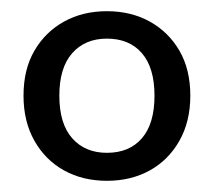

<svg xmlns="http://www.w3.org/2000/svg" viewBox="-20 -734 382 343"><path d="M171 -411Q128 -411 94.5 -429.5Q61 -448 41.5 -482.5Q22 -517 22 -563Q22 -610 41.5 -643.5Q61 -677 94.5 -695.5Q128 -714 171 -714Q214 -714 247.5 -695.5Q281 -677 300.5 -643.5Q320 -610 320 -563Q320 -517 300.5 -482.5Q281 -448 247.5 -429.5Q214 -411 171 -411ZM171 -461Q211 -461 233.5 -487Q256 -513 256 -563Q256 -613 233.5 -639Q211 -665 171 -665Q132 -665 109 -639Q86 -613 86 -563Q86 -513 109 -487Q132 -461 171 -461Z"/></svg>

Font: Nunito ExtraLight Medium
Style: Regular
Weight: 500
Version: Version 3.602